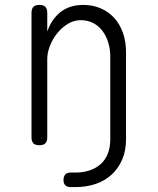

<svg xmlns="http://www.w3.org/2000/svg" viewBox="-20 -580 640 780"><path d="M238 151Q238 137 245 129Q252 121 267 121H287Q318 121 343.5 112.5Q369 104 388 87.5Q407 71 417.5 45.5Q428 20 428 -15V-351Q428 -380 420 -406.5Q412 -433 397 -453.5Q382 -474 359.5 -486Q337 -498 308 -498Q280 -498 255.5 -483Q231 -468 212.5 -445Q194 -422 183 -394Q172 -366 172 -341V-22Q172 -6 164.5 2Q157 10 140 10Q123 10 115.5 2Q108 -6 108 -22V-528Q108 -544 115.5 -552Q123 -560 140 -560Q157 -560 164.5 -552Q172 -544 172 -528V-452Q190 -503 226.5 -531.5Q263 -560 318 -560Q358 -560 390.5 -545.5Q423 -531 445.5 -505.5Q468 -480 480 -445Q492 -410 492 -368V-15Q492 32 476.5 68Q461 104 434 129Q407 154 369.5 167Q332 180 287 180H267Q252 180 245 172.5Q238 165 238 151Z"/></svg>

Font: Maple Mono NL ExtraLight
Style: Regular
Weight: 275
Monospace: yes
Designer: subframe7536
Version: Version 7.000